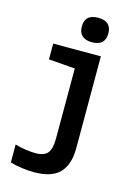

<svg xmlns="http://www.w3.org/2000/svg" viewBox="-146 -850 856 1175"><g transform="rotate(15 281.5 -262.5)"><path d="M326 -615Q286 -615 264 -634.5Q242 -654 242 -693Q242 -770 326 -770Q410 -770 410 -693Q410 -615 326 -615ZM189 245Q155 245 114 239.5Q73 234 38 224V110Q71 120 107 125Q143 130 167 130Q223 130 245 103Q267 76 267 10V-433L100 -446V-546H402V36Q402 140 351.5 192.5Q301 245 189 245Z"/></g></svg>

Font: Noto Sans Mono SemiCondensed
Style: Bold
Weight: 700
Width: 4
Designer: Monotype Design Team
Foundry: Monotype Imaging Inc.
Version: Version 2.014